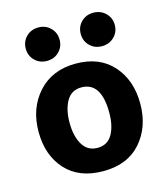

<svg xmlns="http://www.w3.org/2000/svg" viewBox="-110 -810 786 904"><g transform="rotate(-15 283.5 -358.5)"><path d="M160.5 -725Q196 -725 219.5 -701.5Q243 -678 243 -643.5Q243 -609 219.5 -585.5Q196 -562 160.5 -562Q125 -562 101.5 -585.5Q78 -609 78 -643.5Q78 -678 101.5 -701.5Q125 -725 160.5 -725ZM428.5 -725Q464 -725 488 -701.5Q512 -678 512 -643.5Q512 -609 488 -585.5Q464 -562 428.5 -562Q393 -562 369.5 -585.5Q346 -609 346 -643.5Q346 -678 369.5 -701.5Q393 -725 428.5 -725ZM380 -251Q380 -400 283 -400Q235 -400 211 -359Q187 -318 187 -253Q187 -188 211.5 -146.5Q236 -105 284.5 -105Q333 -105 356.5 -145.5Q380 -186 380 -251ZM286.5 -515Q402 -515 467 -442Q532 -369 532 -255Q532 -141 466.5 -66.5Q401 8 283 8Q165 8 100 -63.5Q35 -135 35 -249.5Q35 -364 103 -439.5Q171 -515 286.5 -515Z"/></g></svg>

Font: Hind Jalandhar
Style: Bold
Weight: 700
Designer: Namrata Goyal
Foundry: Indian Type Foundry
Version: Version 0.702;PS 1.0;hotconv 1.0.81;makeotf.lib2.5.63406